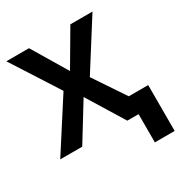

<svg xmlns="http://www.w3.org/2000/svg" viewBox="-208 -865 1159 1225"><g transform="rotate(-30 371.5 -253.0)"><path d="M723.1 -129.9V208H577.1V0H494.1L328.1 -270L162.1 0H0L236.8 -368.2L15.1 -713.9H182.1L335.9 -457L486.8 -713.9H649.9L425.8 -359.9L580.1 -129.9Z"/></g></svg>

Font: NotoSans-Bold
Style: Bold
Weight: 700
Designer: Monotype Design team
Foundry: Monotype Imaging Inc.
Version: Version 1.04